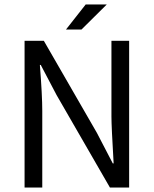

<svg xmlns="http://www.w3.org/2000/svg" viewBox="-20 -838 687 858"><path d="M168.9 -342.8V0H89.8V-655.8H175.8L413.1 -244.1L483.9 -107.9H487.8Q478 -273.9 478 -316.9V-655.8H557.1V0H471.2L232.9 -413.1L162.1 -547.9H158.2Q168.9 -411.1 168.9 -342.8ZM344.2 -706.1H274.9L362.8 -817.9H457Z"/></svg>

Font: SourceSansPro-Regular
Style: Regular
Weight: 400
Designer: Paul D. Hunt
Foundry: Adobe Systems Incorporated
Version: Version 1.050;PS Version 1.000;hotconv 1.0.70;makeotf.lib2.5